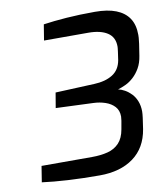

<svg xmlns="http://www.w3.org/2000/svg" viewBox="-84 -813 768 888"><g transform="rotate(-10 300.5 -368.5)"><path d="M313 6Q233 6 164 2Q95 -2 43 -9L55 -84H292Q334 -84 366.5 -92.5Q399 -101 420 -123.5Q441 -146 448 -186Q453 -211 455 -225.5Q457 -240 457 -245Q457 -274 440.5 -292Q424 -310 397.5 -319Q371 -328 341 -329L166 -336L178 -407L362 -415Q413 -417 447 -438Q481 -459 489 -504Q493 -530 494.5 -542Q496 -554 496.5 -559Q497 -564 497 -567Q497 -611 464.5 -632Q432 -653 375 -653H167L179 -727Q227 -734 288 -738.5Q349 -743 421 -743Q481 -743 520.5 -727.5Q560 -712 580.5 -681.5Q601 -651 601 -603Q601 -598 600.5 -589.5Q600 -581 597.5 -562Q595 -543 589 -507Q584 -474 570.5 -450.5Q557 -427 539 -410.5Q521 -394 501.5 -385Q482 -376 465 -371Q480 -368 496 -359Q512 -350 526 -335.5Q540 -321 548.5 -299.5Q557 -278 557 -251Q557 -241 554.5 -221.5Q552 -202 547 -170Q533 -84 471.5 -39Q410 6 313 6Z"/></g></svg>

Font: Exo Thin Medium
Style: Italic
Weight: 500
Italic angle: -9°
Version: Version 2.000